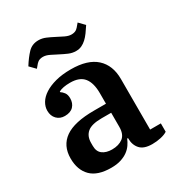

<svg xmlns="http://www.w3.org/2000/svg" viewBox="-180 -864 920 993"><g transform="rotate(-30 280.0 -368.0)"><path d="M195 12Q114 12 75 -27Q36 -66 36 -135Q36 -211 91.5 -250Q147 -289 265 -289H336V-352Q336 -413 311 -444.5Q286 -476 229 -476Q185 -476 161 -463V-459Q171 -453 180.5 -440.5Q190 -428 190 -406Q190 -377 172.5 -358.5Q155 -340 121 -340Q92 -340 73.5 -359Q55 -378 55 -409Q55 -433 68.5 -455.5Q82 -478 109 -495.5Q136 -513 175.5 -523.5Q215 -534 267 -534Q367 -534 417 -488.5Q467 -443 467 -361V-59H531V-9Q516 1 491 6.5Q466 12 440 12Q390 12 368 -12.5Q346 -37 346 -75V-78H341Q334 -61 323 -45Q312 -29 295 -16.5Q278 -4 253.5 4Q229 12 195 12ZM246 -68Q286 -68 311 -87Q336 -106 336 -151V-235H279Q219 -235 193.5 -213.5Q168 -192 168 -152V-134Q168 -100 189.5 -84Q211 -68 246 -68ZM339 -602Q317 -602 296 -611Q275 -620 254 -631Q233 -642 212.5 -652Q192 -662 175 -662Q159 -662 148 -656Q137 -650 117 -624L85 -657Q110 -697 134.5 -722.5Q159 -748 197 -748Q219 -748 240 -739Q261 -730 282 -719Q303 -708 323.5 -698Q344 -688 361 -688Q377 -688 388 -694Q399 -700 419 -726L451 -693Q438 -673 426 -656.5Q414 -640 401 -628Q388 -616 373 -609Q358 -602 339 -602Z"/></g></svg>

Font: IBM Plex Serif SemiBold
Style: Regular
Weight: 600
Designer: Mike Abbink, Paul van der Laan, Pieter van Rosmalen
Foundry: Bold Monday
Version: Version 2.5